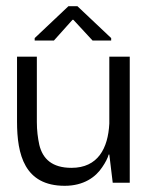

<svg xmlns="http://www.w3.org/2000/svg" viewBox="-20 -590 485 620"><path d="M189 10C250 10 289 -18 310 -50C321 -66 328 -80 331 -91H333L344 0H399V-407H333V-191C329 -111 296 -48 211 -48C148 -48 118 -77 107 -122C102 -145 99 -169 99 -196V-407H35V-197C35 -91 59 10 189 10ZM154 -459 214 -526H217L279 -459H339V-467L230 -570H201L92 -467V-459Z"/></svg>

Font: OSH Darker Grotesque Medium
Style: Regular
Weight: 500
Designer: Gabriel Lam
Foundry: TypeRant
Version: Version 1.000;Glyphs 3.1.1 (3148)